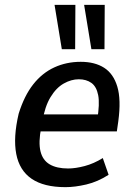

<svg xmlns="http://www.w3.org/2000/svg" viewBox="-20 -763 559 792"><path d="M250 9Q161 9 110.5 -25.5Q60 -60 47 -128Q34 -196 57 -294Q80 -368 117 -415Q154 -462 204 -485Q254 -508 313 -508Q371 -508 409.5 -483.5Q448 -459 464 -405.5Q480 -352 468 -263L462 -221H129L140 -291H400L381 -269Q392 -335 385 -370.5Q378 -406 357 -421Q336 -436 305 -436Q274 -436 243 -418.5Q212 -401 188.5 -362.5Q165 -324 154 -259L150 -237Q138 -176 147 -139Q156 -102 185 -85Q214 -68 261 -68Q291 -68 329 -78Q367 -88 404 -111L428 -42Q383 -13 336 -2Q289 9 250 9ZM357 -560 327 -743H412L411 -560ZM235 -560 205 -743H291L290 -560Z"/></svg>

Font: Nunito Sans 7pt Condensed SemiBold
Style: Italic
Weight: 600
Width: 3
Italic angle: -9°
Designer: Vernon Adams
Foundry: Vernon Adams
Version: Version 3.101;gftools[0.9.27]